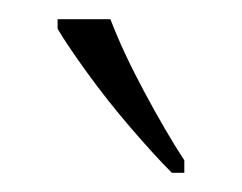

<svg xmlns="http://www.w3.org/2000/svg" viewBox="-20 -786 252 200"><path d="M159 -606Q141 -624 116.5 -652.5Q92 -681 71 -710Q50 -739 40 -756V-766H95Q108 -732 130.5 -690Q153 -648 172 -619V-606Z"/></svg>

Font: Noto Serif Bengali Condensed ExtraLight
Style: Regular
Weight: 200
Width: 3
Designer: Juan Bruce, Universal Thirst, Indian Type Foundry and the Monotype Design Team.
Foundry: Monotype Imaging Inc.
Version: Version 2.003; ttfautohint (v1.8.4.7-5d5b)